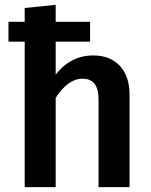

<svg xmlns="http://www.w3.org/2000/svg" viewBox="-20 -773 623 793"><path d="M365 -544Q435 -544 475 -501Q515 -458 515 -383V0H387V-363Q387 -448 321 -448Q261 -448 210 -369V0H82V-601H15V-683H82V-740L210 -753V-683H352V-601H210V-465Q272 -544 365 -544Z"/></svg>

Font: FiraGO Medium
Style: Regular
Weight: 500
Designer: bBox Type
Foundry: bBox Type GmbH
Version: Version 1.001;PS 001.001;hotconv 1.0.88;makeotf.lib2.5.64775